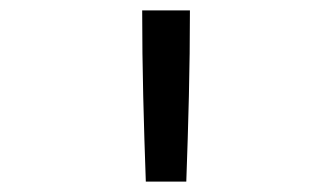

<svg xmlns="http://www.w3.org/2000/svg" viewBox="-20 -792 640 370"><path d="M261 -442Q258 -524 256 -606.5Q254 -689 254 -772H346Q346 -689 344 -606.5Q342 -524 339 -442Z"/></svg>

Font: Iosevka Plex Etoile
Style: Regular
Weight: 400
Designer: Belleve Invis
Foundry: Belleve Invis
Version: Version 25.1.1; ttfautohint (v1.8.4)